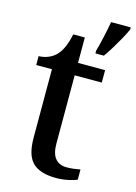

<svg xmlns="http://www.w3.org/2000/svg" viewBox="-117 -823 636 897"><g transform="rotate(15 200.5 -375.0)"><path d="M245 10Q169 10 132.5 -24.5Q96 -59 96 -146V-476H20V-519Q42 -519 65 -528Q88 -537 104 -554Q135 -586 150 -659H206V-536H337V-476H206V-146Q206 -97 225.5 -74Q245 -51 280 -51Q298 -51 314 -53Q330 -55 346 -58V-9Q332 -2 303.5 4Q275 10 245 10ZM273 -613Q282 -645 291 -685Q300 -725 306 -760H401V-750Q392 -729 377 -702Q362 -675 345.5 -648Q329 -621 314 -600H273Z"/></g></svg>

Font: Noto Serif Lao Medium
Style: Regular
Weight: 500
Designer: Monotype Design Team
Foundry: Monotype Imaging Inc.
Version: Version 2.003; ttfautohint (v1.8.4.7-5d5b)